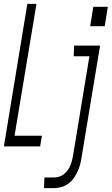

<svg xmlns="http://www.w3.org/2000/svg" viewBox="-35 -755 576 990"><path d="M-15 0 106 -735H153L40 -55H181L172 0ZM505 -620H430L446 -720H521ZM192 215 194 160H245Q258 160 270.5 156Q283 152 294 143.5Q305 135 313 124Q321 113 326.5 101Q332 89 335 76.5Q338 64 341 51L426 -465H345L347 -520H481L385 60Q382 79 377 97Q372 115 363.5 132.5Q355 150 343.5 166Q332 182 315 193.5Q298 205 279.5 210Q261 215 243 215Z"/></svg>

Font: Iosevka SS04 Light
Style: Italic
Weight: 300
Italic angle: -9°
Monospace: yes
Designer: Belleve Invis
Foundry: Belleve Invis
Version: Version 19.0.0; ttfautohint (v1.8.4)